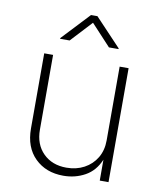

<svg xmlns="http://www.w3.org/2000/svg" viewBox="-86 -830 755 906"><g transform="rotate(10 292.0 -377.0)"><path d="M278.8 7.3Q195.3 7.3 142.8 -44.2Q90.3 -95.7 90.3 -186V-545.9H132.8V-188Q132.8 -117.2 175.3 -75Q217.8 -32.7 286.6 -32.7Q334 -32.7 371.3 -52.7Q408.7 -72.8 430.2 -108.6Q451.7 -144.5 451.7 -192.4V-545.9H494.6V0H452.6V-100.1Q429.2 -44.4 382.3 -18.6Q335.4 7.3 278.8 7.3ZM197.8 -626.5H152.3V-629.9L276.4 -762.2H307.1L432.1 -629.9V-626.5H386.2L292 -728Z"/></g></svg>

Font: Inter Extra Light
Style: Regular
Weight: 200
Designer: Rasmus Andersson
Foundry: rsms
Version: Version 4.000;git-3c8e0fc